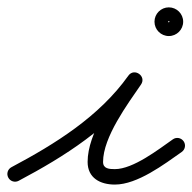

<svg xmlns="http://www.w3.org/2000/svg" viewBox="-41 -473 523 522"><path d="M-18.5 9.8C-13.1 20.1 -0.4 24 9.8 18.5C134.3 -47.5 259.1 -126.1 342.1 -242.8C350.2 -254.1 345.5 -265.9 336.8 -271.9C328.1 -278 315.5 -278.3 307.7 -266.9C265.3 -205 197.2 -111.2 197.2 -32.8C197.2 11.2 231.7 28.8 271.3 28.8C332.7 28.8 405.2 -26.3 453 -59.8C462.5 -66.5 464.9 -79.5 458.2 -89C451.5 -98.5 438.5 -100.9 429 -94.2C390.3 -67.1 321.3 -13.2 271.3 -13.2C255.8 -13.2 239.2 -14.2 239.2 -32.8C239.2 -100.3 306 -190.1 342.3 -243.1C350.2 -254.6 345.6 -266.3 337 -272.2C328.5 -278.2 315.9 -278.5 307.9 -267.2C228.8 -156 108.7 -81.4 -9.8 -18.5C-20.1 -13.1 -24 -0.4 -18.5 9.8ZM415 -414C415 -412.6 419.4 -417 418 -417C416.6 -417 421 -412.6 421 -414C421 -415.4 416.6 -411 418 -411C419.4 -411 415 -415.4 415 -414ZM379 -414C379 -392.5 396.5 -375 418 -375C439.5 -375 457 -392.5 457 -414C457 -435.5 439.5 -453 418 -453C396.5 -453 379 -435.5 379 -414Z"/></svg>

Font: FRB American Cursive Guidelines Arrows Medium
Style: Italic
Weight: 500
Italic angle: -25°
Version: Version 2.0;Modular Font Editor K font №1